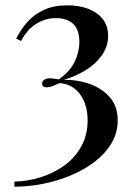

<svg xmlns="http://www.w3.org/2000/svg" viewBox="-20 -550 503 721"><path d="M233 -530Q278 -530 312.5 -516.5Q347 -503 366.5 -477.5Q386 -452 386 -415Q386 -377 363.5 -344Q341 -311 303.5 -287.5Q266 -264 219 -250Q273 -251 319 -234Q365 -217 393.5 -183.5Q422 -150 422 -98Q422 -52 399.5 -13.5Q377 25 338 55.5Q299 86 248.5 107.5Q198 129 143 140Q88 151 34 151V132Q84 131 133 115.5Q182 100 221.5 71.5Q261 43 285 0Q309 -43 309 -98Q309 -157 281 -195.5Q253 -234 204 -238Q189 -231 177 -226.5Q165 -222 155 -222Q147 -222 142.5 -225.5Q138 -229 138 -236Q138 -246 147 -251Q156 -256 166 -256Q174 -256 182.5 -254.5Q191 -253 201 -252Q243 -282 260.5 -318.5Q278 -355 278 -392Q278 -439 254.5 -460.5Q231 -482 191 -482Q150 -482 116 -460.5Q82 -439 59 -396L41 -405Q57 -438 82 -466.5Q107 -495 144 -512.5Q181 -530 233 -530Z"/></svg>

Font: Playfair Display Medium
Style: Regular
Weight: 500
Designer: Claus Eggers Sørensen
Foundry: Claus Eggers Sørensen
Version: Version 1.203